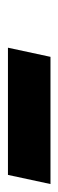

<svg xmlns="http://www.w3.org/2000/svg" viewBox="148 -602 147 483"><g transform="rotate(90 221.5 -360.5)"><path d="M100 -307H420L443 -414H123Z"/></g></svg>

Font: Advent Pro
Style: Italic
Weight: 400
Italic angle: -12°
Designer: VivaRado, Andreas Kalpakidis
Foundry: VivaRado, Andreas Kalpakidis
Version: Version 3.000